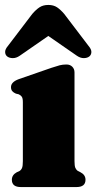

<svg xmlns="http://www.w3.org/2000/svg" viewBox="-20 -757 390 777"><path d="M281.5 -464V-105Q281.5 -85.5 285 -77.5Q288.5 -69.5 295.5 -65L305.5 -60Q326 -49.5 326 -29.5Q326 0 289.5 0H64.5Q28 0 28 -29.5Q28 -49 48 -60L59 -65Q66 -69.5 69.2 -77.5Q72.5 -85.5 72.5 -105V-343.5Q72.5 -359.5 68 -365.8Q63.5 -372 55.5 -375.5L44.5 -378Q35 -382 29.8 -388Q24.5 -394 24.5 -404.5Q24.5 -425 55.5 -436.5L188 -482.5Q209 -489.5 221.5 -492.8Q234 -496 249 -496Q263.5 -496 272.5 -487Q281.5 -478 281.5 -464ZM342 -529Q333.5 -522 319.5 -521.8Q305.5 -521.5 291 -531.5L175.5 -611.5L60 -531.5Q45.5 -521.5 31.5 -521.8Q17.5 -522 8.5 -529Q1 -535.5 0.8 -546.5Q0.5 -557.5 12 -571L110.5 -700.5Q125.5 -718 140 -727.5Q154.5 -737 175.5 -737Q196.5 -737 210.8 -727.5Q225 -718 240 -700.5L338.5 -571Q350 -557.5 349.8 -546.5Q349.5 -535.5 342 -529Z"/></svg>

Font: Fraunces 9pt S000 Black
Style: Regular
Weight: 900
Version: Version 1.000; ttfautohint (v1.8.3)